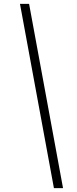

<svg xmlns="http://www.w3.org/2000/svg" viewBox="-20 -760 395 990"><path d="M130 -740 305 210H258L83 -740Z"/></svg>

Font: Georama Light
Style: Italic
Weight: 300
Italic angle: -9°
Designer: Jean-Baptiste Levee
Foundry: Production Type
Version: Version 1.001